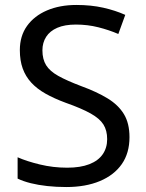

<svg xmlns="http://www.w3.org/2000/svg" viewBox="-20 -744 589 774"><path d="M502 -191Q502 -127 471 -82.5Q440 -38 382.5 -14Q325 10 247 10Q207 10 170.5 6Q134 2 104 -5.5Q74 -13 51 -24V-110Q87 -94 140.5 -81Q194 -68 251 -68Q304 -68 340 -82Q376 -96 394 -122Q412 -148 412 -183Q412 -218 397 -242Q382 -266 345.5 -286.5Q309 -307 244 -330Q198 -347 163.5 -366.5Q129 -386 106 -411Q83 -436 71.5 -468Q60 -500 60 -542Q60 -599 89 -639.5Q118 -680 169.5 -702Q221 -724 288 -724Q347 -724 396 -713Q445 -702 485 -684L457 -607Q420 -623 376.5 -634Q333 -645 286 -645Q241 -645 211 -632Q181 -619 166 -595.5Q151 -572 151 -541Q151 -505 166 -481Q181 -457 215 -438Q249 -419 307 -397Q370 -374 413.5 -347.5Q457 -321 479.5 -284Q502 -247 502 -191Z"/></svg>

Font: Noto Sans Canadian Aboriginal
Style: Regular
Weight: 400
Designer: Monotype Design Team, Typotheque's Kevin King
Foundry: Monotype Imaging Inc.
Version: Version 2.002